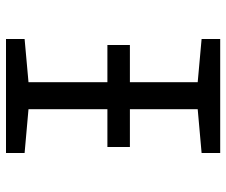

<svg xmlns="http://www.w3.org/2000/svg" viewBox="-77 -677 754 640"><g transform="rotate(90 300.0 -357.0)"><path d="M130 -338V-413H470V-338ZM110 0V-62L254 -75V-639L110 -652V-714H490V-652L344 -639V-75L490 -62V0Z"/></g></svg>

Font: Noto Sans Mono
Style: Regular
Weight: 400
Designer: Monotype Design Team
Foundry: Monotype Imaging Inc.
Version: Version 2.014